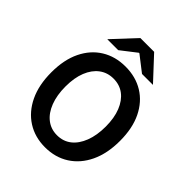

<svg xmlns="http://www.w3.org/2000/svg" viewBox="-234 -989 1141 1141"><g transform="rotate(45 337.0 -418.0)"><path d="M337 12Q252 12 187 -29.5Q122 -71 85.5 -147.5Q49 -224 49 -330Q49 -436 85.5 -511Q122 -586 187 -626Q252 -666 337 -666Q423 -666 488 -626Q553 -586 589.5 -511Q626 -436 626 -330Q626 -224 589.5 -147.5Q553 -71 488 -29.5Q423 12 337 12ZM337 -89Q389 -89 426.5 -118.5Q464 -148 485 -202.5Q506 -257 506 -330Q506 -403 485 -455.5Q464 -508 426.5 -536.5Q389 -565 337 -565Q286 -565 248 -536.5Q210 -508 189 -455.5Q168 -403 168 -330Q168 -257 189 -202.5Q210 -148 248 -118.5Q286 -89 337 -89ZM145 -704 279 -848H395L529 -704H437L339 -780H335L237 -704Z"/></g></svg>

Font: Source Sans 3 ExtraLight SemiBold
Style: Regular
Weight: 600
Version: Version 3.052;hotconv 1.1.0;makeotfexe 2.6.0